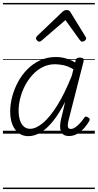

<svg xmlns="http://www.w3.org/2000/svg" viewBox="-20 -905 662 1300"><path d="M172 17Q135 17 107 -3.5Q79 -24 64 -61.5Q49 -99 49 -151Q49 -199 62.5 -250Q76 -301 101.5 -349Q127 -397 165 -435.5Q203 -474 251.5 -496.5Q300 -519 359 -519Q391 -519 424.5 -510Q458 -501 489 -482L492 -498Q495 -508 502 -511.5Q509 -515 521 -515Q538 -515 543.5 -508.5Q549 -502 546 -490L445 -94Q440 -73 439 -59.5Q438 -46 443 -39Q448 -32 459 -32Q474 -32 490 -43Q506 -54 521.5 -71Q537 -88 550 -107Q555 -115 561 -115.5Q567 -116 575 -111Q586 -105 587 -98.5Q588 -92 584 -85Q573 -65 552.5 -41Q532 -17 505.5 -0.5Q479 16 448 16Q425 16 411.5 7.5Q398 -1 392 -17Q386 -33 387 -54.5Q388 -76 394 -101Q401 -130 408 -158.5Q415 -187 421 -216Q380 -135 338 -83.5Q296 -32 254.5 -7.5Q213 17 172 17ZM106 -156Q106 -121 114.5 -93Q123 -65 140.5 -49Q158 -33 184 -33Q224 -33 271.5 -73Q319 -113 368.5 -192.5Q418 -272 466 -392L477 -436Q441 -457 410 -463.5Q379 -470 352 -470Q307 -470 268.5 -450.5Q230 -431 200 -398Q170 -365 149 -324.5Q128 -284 117 -240Q106 -196 106 -156ZM246 -623Q238 -623 231 -630.5Q224 -638 224 -645Q224 -650 226 -654Q228 -658 232 -662L403 -825Q410 -832 417 -834.5Q424 -837 432 -837Q440 -837 446 -834Q452 -831 456 -824L557 -660Q560 -655 561.5 -651.5Q563 -648 563 -644Q563 -636 554 -629.5Q545 -623 538 -623Q532 -623 528 -626Q524 -629 521 -633L423 -769L266 -634Q260 -629 255.5 -626Q251 -623 246 -623ZM0 365H622V375H0ZM0 -20H622V0H0ZM0 -505H622V-500H0ZM0 -885H622V-875H0Z"/></svg>

Font: Playwrite IS Guides
Style: Regular
Weight: 400
Designer: Veronika Burian, José Scaglione
Foundry: TypeTogether
Version: Version 1.003